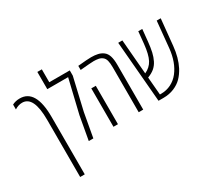

<svg xmlns="http://www.w3.org/2000/svg" viewBox="-173 -1123 1932 1719"><g transform="rotate(-30 793.5 -263.0)"><path d="M98.1 -639.6Q263.2 -639.6 263.2 -352.1V240.2H215.8V-352.1Q215.8 -595.7 97.7 -595.7Q58.1 -595.7 20 -571.3V-621.6Q54.7 -639.6 98.1 -639.6Z M400.4 -632.8H612.3V-579.1L535.2 -247.6L490.7 0H443.4L486.8 -242.2L569.3 -587.9H354V-766.1H400.4Z M698.7 -629.9Q798.3 -639.6 835.9 -639.6Q873.5 -639.6 904.5 -632.8Q935.5 -626 960 -607.2Q984.4 -588.4 995.4 -553.2Q1006.3 -518.1 1006.3 -463.9V0H959.5V-463.9Q959.5 -507.8 952.6 -534.2Q945.8 -560.5 928.2 -574.7Q910.6 -588.9 887.9 -593.3Q865.2 -597.7 838.4 -597.7Q811.5 -597.7 698.7 -587.4ZM745.1 0H698.7V-397H745.1Z M1215.8 0H1164.6L1111.3 -629.9H1154.3L1184.1 -272Q1241.2 -297.9 1268.6 -349.6Q1295.9 -401.4 1306.6 -505.9L1318.8 -629.9H1359.9L1347.7 -505.9Q1341.3 -444.3 1331.8 -402.3Q1322.3 -360.4 1304.4 -324.7Q1286.6 -289.1 1258.3 -265.6Q1230 -242.2 1188 -226.6L1203.6 -42.5H1215.8Q1272 -42.5 1319.6 -66.4Q1367.2 -90.3 1400.4 -132.8Q1468.8 -220.2 1482.9 -358.9L1509.3 -629.9H1550.8L1523.9 -358.9Q1512.7 -243.7 1468.8 -158.2Q1443.8 -110.8 1410.4 -76.4Q1377 -42 1326.9 -21Q1276.9 0 1215.8 0Z"/></g></svg>

Font: Open Sans Hebrew Condensed Light
Style: Regular
Weight: 300
Width: 3
Foundry: Ascender Corporation, Yanek Iontef
Version: Version 2.001;PS 002.001;hotconv 1.0.70;makeotf.lib2.5.58329